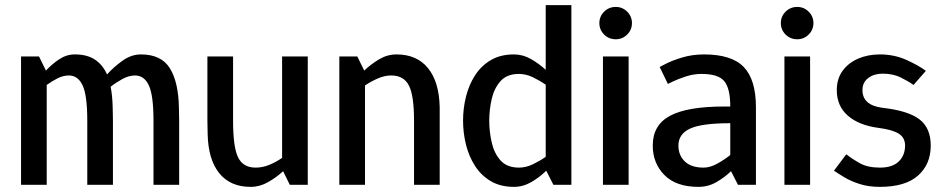

<svg xmlns="http://www.w3.org/2000/svg" viewBox="-20 -720 3678 748"><path d="M678 -250V0H578V-250Q578 -348 560 -387Q542 -426 506 -426Q482 -426 456.5 -412Q431 -398 411 -382Q418 -347 419 -302L420 -250V0H320V-250Q320 -348 302 -387Q284 -426 248 -426Q226 -426 203.5 -414.5Q181 -403 162 -389V0H62V-500H132L159 -445Q182 -470 210.5 -489Q239 -508 271 -508H272Q319 -508 349.5 -488Q380 -468 397 -430Q422 -458 456.5 -483Q491 -508 529 -508Q608 -508 641.5 -454.5Q675 -401 677 -302Z M956 8Q877 8 834 -45.5Q791 -99 789 -198L788 -250V-500H888V-250Q888 -147 907.5 -107Q927 -67 976 -67Q1004 -67 1031 -78.5Q1058 -90 1079 -105V-500H1179V0H1109L1083 -53Q1057 -29 1024.5 -10.5Q992 8 957 8H956Z M1693 0H1593V-250Q1593 -348 1573 -387Q1553 -426 1504 -426Q1478 -426 1451 -414Q1424 -402 1402 -387V0H1302V-500H1372L1399 -445Q1425 -470 1457 -489Q1489 -508 1524 -508H1525Q1604 -508 1647.5 -454.5Q1691 -401 1693 -302V-250Z M2002 -432Q1955 -432 1930 -404Q1905 -376 1895.5 -334Q1886 -292 1886 -250Q1886 -208 1895.5 -165.5Q1905 -123 1930 -95Q1955 -67 2002 -67Q2029 -67 2056 -80Q2083 -93 2106 -109V-390Q2083 -406 2056 -419Q2029 -432 2002 -432ZM2106 -700H2206V0H2136L2108 -55Q2083 -30 2050.5 -11Q2018 8 1982 8Q1930 8 1892.5 -14Q1855 -36 1831 -73Q1807 -110 1795.5 -156Q1784 -202 1784 -250Q1784 -298 1795.5 -344Q1807 -390 1831 -427Q1855 -464 1892.5 -486Q1930 -508 1982 -508Q2017 -508 2048.5 -490Q2080 -472 2106 -448Z M2379 -567Q2352 -567 2333.5 -585.5Q2315 -604 2315 -630Q2315 -656 2333.5 -674.5Q2352 -693 2379 -693Q2405 -693 2423.5 -674.5Q2442 -656 2442 -630Q2442 -604 2423.5 -585.5Q2405 -567 2379 -567ZM2329 0V-500H2429V0Z M2623 -153Q2623 -115 2648 -91Q2673 -67 2721 -67Q2746 -67 2773.5 -82Q2801 -97 2825 -116V-240Q2714 -240 2668.5 -219Q2623 -198 2623 -153ZM2701 8Q2614 8 2568.5 -38Q2523 -84 2523 -153Q2523 -233 2590.5 -269Q2658 -305 2800 -305H2825Q2825 -376 2801.5 -404Q2778 -432 2713 -432Q2682 -432 2651.5 -422Q2621 -412 2601.5 -402.5Q2582 -393 2582 -393L2550 -459Q2550 -459 2574 -471.5Q2598 -484 2637.5 -496Q2677 -508 2723 -508Q2831 -508 2878 -458.5Q2925 -409 2925 -302V0H2855L2828 -53Q2803 -29 2771 -10.5Q2739 8 2701 8Z M3086 -567Q3059 -567 3040.5 -585.5Q3022 -604 3022 -630Q3022 -656 3040.5 -674.5Q3059 -693 3086 -693Q3112 -693 3130.5 -674.5Q3149 -656 3149 -630Q3149 -604 3130.5 -585.5Q3112 -567 3086 -567ZM3036 0V-500H3136V0Z M3229 -55 3277 -119Q3301 -100 3331 -83.5Q3361 -67 3408 -67Q3457 -67 3481.5 -91Q3506 -115 3506 -153Q3506 -184 3481 -199.5Q3456 -215 3401 -222Q3326 -232 3283 -269.5Q3240 -307 3240 -369Q3240 -413 3262.5 -444Q3285 -475 3323 -491.5Q3361 -508 3408 -508Q3464 -508 3511.5 -486.5Q3559 -465 3587 -444L3539 -389Q3518 -404 3488.5 -418.5Q3459 -433 3418 -433Q3385 -433 3362.5 -416Q3340 -399 3340 -369Q3340 -310 3418 -300Q3517 -289 3561.5 -255.5Q3606 -222 3606 -153Q3606 -80 3556.5 -36Q3507 8 3408 8Q3364 8 3329.5 -3Q3295 -14 3270 -29Q3245 -44 3229 -55Z"/></svg>

Font: Epunda Sans Medium
Style: Regular
Weight: 500
Designer: Simon Atzbach
Foundry: typofactur
Version: Version 2.204; ttfautohint (v1.8.4.7-5d5b)